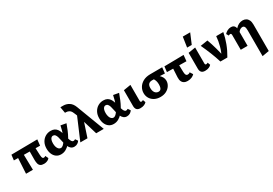

<svg xmlns="http://www.w3.org/2000/svg" viewBox="52 -1900 4811 3378"><g transform="rotate(-30 2457.5 -211.0)"><path d="M87 0 110 -412H218L227 0ZM19 -310 32 -419 561 -425 548 -304ZM338 -137 340 -412H452L463 -162Q464 -138 468 -121.5Q472 -105 480 -96.5Q488 -88 502 -88Q511 -88 520.5 -92Q530 -96 536 -103L565 -43Q556 -28 539 -17Q522 -6 499.5 1Q477 8 451 8Q405 8 380.5 -9Q356 -26 347 -59Q338 -92 338 -137Z M795 14Q740 14 700.5 -14.5Q661 -43 640.5 -91.5Q620 -140 620 -200Q620 -273 649.5 -326.5Q679 -380 728.5 -409Q778 -438 837 -438Q883 -438 913.5 -422Q944 -406 963.5 -378.5Q983 -351 995 -316.5Q1007 -282 1016 -246Q1028 -198 1039.5 -161Q1051 -124 1065 -103Q1079 -82 1100 -82Q1108 -82 1118 -85Q1128 -88 1137 -95L1172 -46Q1158 -23 1130 -4.5Q1102 14 1063 14Q1025 14 999 -7Q973 -28 957.5 -61Q942 -94 932.5 -132Q923 -170 916 -205Q909 -244 899 -275.5Q889 -307 873 -325.5Q857 -344 830 -344Q811 -344 795.5 -329.5Q780 -315 772 -288Q764 -261 764 -223Q764 -186 773.5 -154.5Q783 -123 802 -104Q821 -85 845 -85Q870 -85 894.5 -107Q919 -129 941 -166Q963 -203 982 -248.5Q1001 -294 1015 -342Q1029 -390 1037 -434L1148 -414Q1126 -353 1100.5 -291.5Q1075 -230 1044 -175.5Q1013 -121 975.5 -78Q938 -35 893 -10.5Q848 14 795 14Z M1512 0 1404 -359Q1393 -397 1383 -424.5Q1373 -452 1364 -472.5Q1355 -493 1348 -509Q1331 -550 1302 -568Q1273 -586 1238 -586Q1231 -586 1227 -586Q1223 -586 1217 -586L1195 -711Q1209 -711 1224 -711Q1239 -711 1254 -711Q1314 -711 1367.5 -678.5Q1421 -646 1451 -568L1666 0ZM1190 0 1396 -483 1448 -342 1335 0Z M1864 14Q1809 14 1769.5 -14.5Q1730 -43 1709.5 -91.5Q1689 -140 1689 -200Q1689 -273 1718.5 -326.5Q1748 -380 1797.5 -409Q1847 -438 1906 -438Q1952 -438 1982.5 -422Q2013 -406 2032.5 -378.5Q2052 -351 2064 -316.5Q2076 -282 2085 -246Q2097 -198 2108.5 -161Q2120 -124 2134 -103Q2148 -82 2169 -82Q2177 -82 2187 -85Q2197 -88 2206 -95L2241 -46Q2227 -23 2199 -4.5Q2171 14 2132 14Q2094 14 2068 -7Q2042 -28 2026.5 -61Q2011 -94 2001.5 -132Q1992 -170 1985 -205Q1978 -244 1968 -275.5Q1958 -307 1942 -325.5Q1926 -344 1899 -344Q1880 -344 1864.5 -329.5Q1849 -315 1841 -288Q1833 -261 1833 -223Q1833 -186 1842.5 -154.5Q1852 -123 1871 -104Q1890 -85 1914 -85Q1939 -85 1963.5 -107Q1988 -129 2010 -166Q2032 -203 2051 -248.5Q2070 -294 2084 -342Q2098 -390 2106 -434L2217 -414Q2195 -353 2169.5 -291.5Q2144 -230 2113 -175.5Q2082 -121 2044.5 -78Q2007 -35 1962 -10.5Q1917 14 1864 14Z M2409 8Q2359 8 2336 -17.5Q2313 -43 2313 -90V-412L2459 -436V-114Q2459 -99 2464.5 -91Q2470 -83 2482 -83Q2491 -83 2499.5 -86.5Q2508 -90 2516 -95L2536 -41Q2519 -20 2486.5 -6Q2454 8 2409 8Z M2814 14Q2748 14 2696.5 -12.5Q2645 -39 2616 -86Q2587 -133 2587 -193Q2587 -253 2617.5 -305Q2648 -357 2707 -390Q2766 -423 2851 -424L3098 -425L3085 -306Q3022 -310 2960.5 -312.5Q2899 -315 2829 -315Q2781 -315 2757.5 -289.5Q2734 -264 2734 -210Q2734 -168 2746.5 -140Q2759 -112 2781 -97.5Q2803 -83 2829 -83Q2853 -83 2868 -95Q2883 -107 2890.5 -132Q2898 -157 2898 -194Q2898 -228 2891 -255Q2884 -282 2872 -303Q2860 -324 2844 -338L2927 -357Q2956 -337 2982.5 -312.5Q3009 -288 3027 -256.5Q3045 -225 3045 -184Q3045 -133 3016.5 -87.5Q2988 -42 2936.5 -14Q2885 14 2814 14Z M3128 -309 3140 -419 3533 -425 3521 -303ZM3244 -137 3259 -412H3372L3378 -167Q3379 -157 3381 -138Q3383 -119 3393 -103.5Q3403 -88 3425 -88Q3437 -88 3450.5 -92.5Q3464 -97 3472 -107L3510 -47Q3490 -24 3453.5 -7.5Q3417 9 3368 9Q3326 9 3300.5 -5.5Q3275 -20 3262 -42.5Q3249 -65 3246 -90Q3243 -115 3244 -137Z M3724 8Q3674 8 3651 -17.5Q3628 -43 3628 -90V-412L3774 -436V-114Q3774 -99 3779.5 -91Q3785 -83 3797 -83Q3806 -83 3814.5 -86.5Q3823 -90 3831 -95L3851 -41Q3834 -20 3801.5 -6Q3769 8 3724 8ZM3651 -505 3682 -711H3832L3745 -505Z M4036 0Q4004 -104 3963 -206Q3922 -308 3874 -412L4023 -435Q4059 -337 4086.5 -236Q4114 -135 4135 -37H4083Q4135 -134 4161.5 -231Q4188 -328 4195 -424H4339Q4319 -318 4279.5 -212Q4240 -106 4177 0Z M4726 289V-233Q4726 -288 4712.5 -310.5Q4699 -333 4673 -333Q4654 -333 4633.5 -323Q4613 -313 4597 -293Q4581 -273 4571 -244L4528 -269Q4556 -327 4588.5 -362.5Q4621 -398 4657.5 -415Q4694 -432 4734 -432Q4771 -432 4801 -415Q4831 -398 4848 -363Q4865 -328 4865 -273V265ZM4449 0V-302Q4449 -311 4446.5 -318Q4444 -325 4439.5 -329Q4435 -333 4428 -333Q4418 -333 4409 -330Q4400 -327 4392 -322L4365 -369Q4389 -396 4423 -414Q4457 -432 4497 -432Q4529 -432 4549 -418.5Q4569 -405 4578.5 -380Q4588 -355 4588 -318V0Z"/></g></svg>

Font: Ysabeau ExtraBold
Style: Regular
Weight: 800
Designer: Christian Thalmann (Catharsis Fonts)
Version: Version 2.002